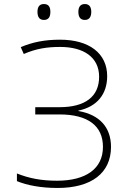

<svg xmlns="http://www.w3.org/2000/svg" viewBox="-20 -922 640 953"><path d="M401 -823C425 -823 433 -841 433 -863C433 -885 425 -902 401 -902C378 -902 369 -886 369 -863C369 -839 378 -823 401 -823ZM198 -823C223 -823 230 -841 230 -863C230 -885 223 -902 198 -902C175 -902 166 -887 166 -863C166 -839 175 -823 198 -823ZM266 11C435 11 531 -64 531 -193C531 -290 474 -353 369 -371V-373C461 -392 512 -454 512 -544C512 -657 423 -725 278 -725C202 -725 142 -713 83 -688L98 -654C160 -681 214 -689 279 -689C395 -689 472 -638 472 -541C472 -442 402 -390 276 -390H155V-354H275C417 -354 491 -297 491 -193C491 -85 407 -25 263 -25C185 -25 124 -37 64 -61V-23C115 -2 184 11 266 11Z"/></svg>

Font: Noto Sans Mono ExtraLight
Style: Regular
Weight: 200
Designer: Monotype Design Team
Foundry: Monotype Imaging Inc.
Version: Version 2.014